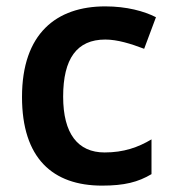

<svg xmlns="http://www.w3.org/2000/svg" viewBox="-20 -572 541 602"><path d="M300 10C370 10 413 -1 455 -26V-135C413 -110 368 -94 308 -94C224 -94 178 -153 178 -269C178 -388 221 -448 310 -448C348 -448 390 -435 432 -419L469 -518C432 -537 377 -552 310 -552C157 -552 49 -467 49 -268C49 -76 145 10 300 10Z"/></svg>

Font: Noto Sans Sinhala SemiBold
Style: Regular
Weight: 600
Designer: Jelle Bosma - Monotype Design Team
Foundry: Monotype Imaging Inc.
Version: Version 2.006